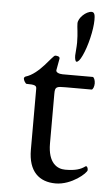

<svg xmlns="http://www.w3.org/2000/svg" viewBox="-50 -679 414 727"><g transform="rotate(5 157.0 -315.5)"><path d="M219 -597C219 -581 224 -561 224 -524C224 -509 221 -480 221 -475C221 -462 224 -452 228 -452C234 -452 241 -460 249 -477C267 -514 282 -578 282 -615C282 -631 281 -645 269 -645C248 -645 219 -618 219 -597ZM189 14C250 14 306 -36 306 -47C306 -55 302 -64 296 -60C280 -48 260 -41 221 -41C190 -41 155 -61 155 -135V-324C155 -351 161 -352 195 -352H294C299 -352 304 -364 304 -376C304 -388 299 -400 294 -400H180C167 -400 153 -405 155 -414L163 -458C164 -467 152 -468 146 -468C136 -468 93 -394 40 -379C38 -378 35 -375 35 -372C35 -365 43 -352 47 -352C78 -352 85 -349 85 -337V-105C85 -22 127 14 189 14Z"/></g></svg>

Font: EB Garamond 12
Style: Regular
Weight: 400
Version: Version 0.016+